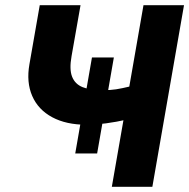

<svg xmlns="http://www.w3.org/2000/svg" viewBox="-20 -720 729 740"><path d="M93.4 -472.2 133.2 -700H290.4L255.8 -503.6Q246.6 -452.8 257.9 -424.3Q269.2 -395.8 298.3 -384.1Q327.4 -372.4 376.6 -372.4Q405.6 -372.4 427.5 -375.8Q449.4 -379.2 482.6 -387.2Q491.2 -389.6 498.8 -391.4L473.8 -260.2Q428.4 -249.8 387.9 -244.5Q347.4 -239.2 313.4 -239.2Q235 -239.2 181 -268.3Q127 -297.4 104.1 -350.3Q81.2 -403.2 93.4 -472.2ZM334.4 -498.4H418.8L354.4 -128.6H270ZM533 -700H689.2L567.2 0H411Z"/></svg>

Font: Fixel Italic Variable Display Thin
Style: Italic
Weight: 100
Italic angle: -10°
Designer: AlfaBravo + MacPaw
Foundry: Kyrylo Tkachov, Marchela Mozhyna, Serhii Makarenko, Maria Weinstein, Zakhar Kryvoshyya
Version: Version 1.210;Glyphs 3.2 (3217)